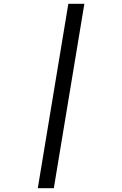

<svg xmlns="http://www.w3.org/2000/svg" viewBox="-20 -843 640 1006"><path d="M178 143 338 -823H422L262 143Z"/></svg>

Font: Iosevka Slab Extended Oblique
Style: Regular
Weight: 400
Width: 7
Italic angle: -9°
Monospace: yes
Designer: Belleve Invis
Foundry: Belleve Invis
Version: Version 11.1.0; ttfautohint (v1.8.3)